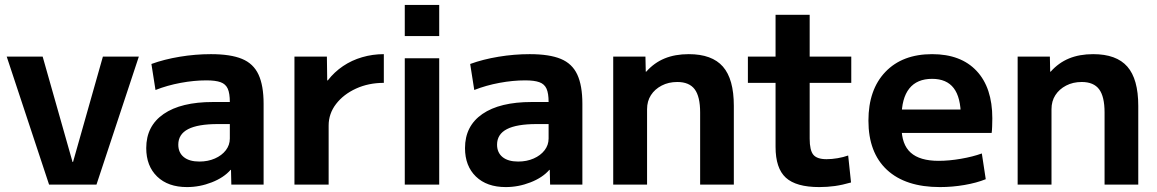

<svg xmlns="http://www.w3.org/2000/svg" viewBox="-20 -750 4700 780"><path d="M179.4 0 7.3 -520H153.3L274.7 -92H276.7L398 -520H544L371.9 0Z M739.6 10Q662.7 10 618.4 -32.8Q574.1 -75.7 574.1 -148.4Q574.1 -238.1 644.7 -286.9Q715.4 -335.6 845.1 -335.6H913.7Q913.7 -370.6 905.3 -389.6Q896.9 -408.5 876.3 -416Q855.7 -423.5 818.4 -423.5Q768.5 -423.5 714.1 -413.4Q659.7 -403.3 611.7 -384.4L595.1 -490.1Q646.8 -509 710.2 -519.5Q773.6 -530 836.9 -530Q916.8 -530 963.1 -510.8Q1009.5 -491.7 1030.2 -447.1Q1050.9 -402.5 1050.9 -328.4V0H919.8L918.4 -59.9H916.7Q889.2 -28.3 840.2 -9.2Q791.3 10 739.6 10ZM790.2 -93.7Q824.9 -93.7 853 -106.1Q881.1 -118.4 897.4 -139.6Q913.7 -160.7 913.7 -187.4V-246H865.1Q784.3 -246 744.3 -225.4Q704.3 -204.7 704.3 -162.3Q704.3 -130.1 726.6 -111.9Q749 -93.7 790.2 -93.7Z M1176.2 0V-520H1308L1309.3 -423.4H1311.7Q1338.1 -457.5 1373.5 -481.4Q1408.9 -505.3 1451.3 -517.6Q1493.7 -530 1539.3 -530V-413.4Q1477.4 -413.4 1426.3 -390.1Q1375.3 -366.7 1345.2 -327.5Q1315.1 -288.3 1315.1 -240V0Z M1624.4 -603.4V-730H1764.3V-603.4ZM1624.4 0V-513.3H1764.3V0Z M2034.6 10Q1957.7 10 1913.4 -32.8Q1869.1 -75.7 1869.1 -148.4Q1869.1 -238.1 1939.7 -286.9Q2010.4 -335.6 2140.1 -335.6H2208.7Q2208.7 -370.6 2200.3 -389.6Q2191.9 -408.5 2171.3 -416Q2150.7 -423.5 2113.4 -423.5Q2063.5 -423.5 2009.1 -413.4Q1954.7 -403.3 1906.7 -384.4L1890.1 -490.1Q1941.8 -509 2005.2 -519.5Q2068.6 -530 2131.9 -530Q2211.8 -530 2258.1 -510.8Q2304.5 -491.7 2325.2 -447.1Q2345.9 -402.5 2345.9 -328.4V0H2214.8L2213.4 -59.9H2211.7Q2184.2 -28.3 2135.2 -9.2Q2086.3 10 2034.6 10ZM2085.2 -93.7Q2119.9 -93.7 2148 -106.1Q2176.1 -118.4 2192.4 -139.6Q2208.7 -160.7 2208.7 -187.4V-246H2160.1Q2079.3 -246 2039.3 -225.4Q1999.3 -204.7 1999.3 -162.3Q1999.3 -130.1 2021.6 -111.9Q2044 -93.7 2085.2 -93.7Z M2471.2 0V-520H2602.1L2603.4 -458.9H2605.4Q2637.5 -495 2679.9 -512.5Q2722.4 -530 2778 -530Q2872.5 -530 2916.8 -479.4Q2961.2 -428.8 2961.2 -320V0H2824.3V-293.2Q2824.3 -357.6 2802.2 -387.3Q2780 -416.9 2731.5 -416.9Q2695.8 -416.9 2668 -402.3Q2640.1 -387.8 2624.4 -363.4Q2608.7 -339.1 2608.7 -306.4V0Z M3308.3 10Q3214 10 3172.4 -28.2Q3130.7 -66.3 3130.7 -153.3V-413.4H3018.3V-520H3130.7V-690H3269.3V-520H3438.3V-413.4H3269.3V-186.7Q3269.3 -139.6 3284.1 -121.5Q3299 -103.3 3338 -103.3Q3359 -103.3 3382.7 -107.3Q3406.3 -111.3 3425.7 -118.3L3437.3 -8.7Q3402.7 1.3 3371.7 5.7Q3340.7 10 3308.3 10Z M3798.7 10Q3658.7 10 3583.3 -60Q3508 -130 3508 -260Q3508 -386 3577 -458Q3646 -530 3766.7 -530Q3883.7 -530 3947.5 -461.8Q4011.3 -393.7 4011.3 -269.3Q4011.3 -254.7 4010.6 -236.7Q4010 -218.7 4008.6 -210H3584.6V-305H3902.4L3883.4 -276Q3883.4 -354.3 3854.5 -392Q3825.7 -429.7 3766.7 -429.7Q3705.3 -429.7 3674 -390.4Q3642.6 -351 3642.6 -273.3V-233.3Q3642.6 -163.3 3679.6 -130Q3716.6 -96.6 3793.3 -96.6Q3835.7 -96.6 3884 -105Q3932.3 -113.3 3968.7 -126.6L3984.6 -22Q3947.6 -7 3898.1 1.5Q3848.7 10 3798.7 10Z M4114.2 0V-520H4245.1L4246.4 -458.9H4248.4Q4280.5 -495 4322.9 -512.5Q4365.4 -530 4421 -530Q4515.5 -530 4559.8 -479.4Q4604.2 -428.8 4604.2 -320V0H4467.3V-293.2Q4467.3 -357.6 4445.2 -387.3Q4423 -416.9 4374.5 -416.9Q4338.8 -416.9 4311 -402.3Q4283.1 -387.8 4267.4 -363.4Q4251.7 -339.1 4251.7 -306.4V0Z"/></svg>

Font: M PLUS 1 Thin
Style: Regular
Weight: 100
Designer: Coji Morishita
Foundry: UNDERFOREST DESIGN
Version: Version 1.001